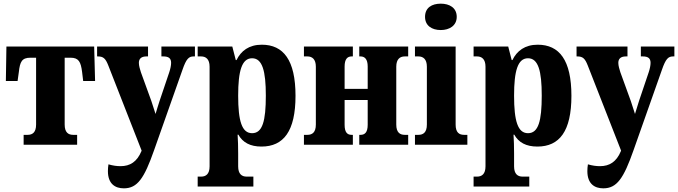

<svg xmlns="http://www.w3.org/2000/svg" viewBox="-20 -790 3701 1048"><path d="M109 0H401V-54H379C353 -54 333 -67 333 -110V-475H365C410 -475 421 -452 428 -398L434 -348H499L494 -536H15L12 -348H76L83 -398C89 -452 99 -475 146 -475H177V-110C177 -67 157 -54 131 -54H109Z M656 238C730 238 767 184 821 30L976 -409C997 -470 1011 -482 1037 -482H1044V-536H861V-482H872C900 -482 914 -472 914 -447C914 -433 910 -414 904 -396L851 -239C843 -215 837 -194 829 -168C821 -194 814 -215 806 -239L749 -396C744 -412 738 -431 738 -447C738 -469 751 -482 779 -482H788V-536H510V-482H514C544 -482 556 -471 571 -433L753 32L752 35C728 93 690 117 638 117C617 117 596 114 572 107C570 120 569 132 569 144C569 214 609 238 656 238Z M1059 228H1363V174H1326C1300 174 1280 160 1280 118V48C1280 10 1279 -25 1277 -55H1281C1305 -12 1346 10 1407 10C1528 10 1593 -74 1593 -267C1593 -462 1527 -546 1409 -546C1339 -546 1295 -512 1271 -462H1267L1248 -536H1059V-482H1078C1104 -482 1124 -467 1124 -426V118C1124 160 1104 174 1078 174H1059ZM1356 -63C1300 -63 1280 -130 1280 -268C1280 -403 1300 -472 1356 -472C1412 -472 1431 -403 1431 -268C1431 -130 1413 -63 1356 -63Z M1639 0H1906V-54H1899C1876 -54 1861 -67 1861 -109V-244H1987V-109C1987 -67 1971 -54 1948 -54H1941V0H2208V-54H2189C2163 -54 2143 -67 2143 -110V-426C2143 -467 2163 -482 2189 -482H2208V-536H1941V-482H1948C1971 -482 1987 -467 1987 -427V-305H1861V-427C1861 -467 1876 -482 1899 -482H1906V-536H1639V-482H1658C1684 -482 1704 -467 1704 -426V-110C1704 -67 1684 -54 1658 -54H1639Z M2386 -626C2433 -626 2473 -650 2473 -698C2473 -748 2433 -770 2386 -770C2337 -770 2300 -748 2300 -698C2300 -650 2337 -626 2386 -626ZM2245 0H2531V-54H2513C2486 -54 2467 -67 2467 -110V-536H2245V-482H2264C2290 -482 2310 -467 2310 -426V-110C2310 -67 2290 -54 2264 -54H2245Z M2565 228H2869V174H2832C2806 174 2786 160 2786 118V48C2786 10 2785 -25 2783 -55H2787C2811 -12 2852 10 2913 10C3034 10 3099 -74 3099 -267C3099 -462 3033 -546 2915 -546C2845 -546 2801 -512 2777 -462H2773L2754 -536H2565V-482H2584C2610 -482 2630 -467 2630 -426V118C2630 160 2610 174 2584 174H2565ZM2862 -63C2806 -63 2786 -130 2786 -268C2786 -403 2806 -472 2862 -472C2918 -472 2937 -403 2937 -268C2937 -130 2919 -63 2862 -63Z M3273 238C3347 238 3384 184 3438 30L3593 -409C3614 -470 3628 -482 3654 -482H3661V-536H3478V-482H3489C3517 -482 3531 -472 3531 -447C3531 -433 3527 -414 3521 -396L3468 -239C3460 -215 3454 -194 3446 -168C3438 -194 3431 -215 3423 -239L3366 -396C3361 -412 3355 -431 3355 -447C3355 -469 3368 -482 3396 -482H3405V-536H3127V-482H3131C3161 -482 3173 -471 3188 -433L3370 32L3369 35C3345 93 3307 117 3255 117C3234 117 3213 114 3189 107C3187 120 3186 132 3186 144C3186 214 3226 238 3273 238Z"/></svg>

Font: Noto Serif Condensed ExtraBold
Style: Regular
Weight: 800
Width: 3
Designer: Monotype Design Team
Foundry: Monotype Imaging Inc.
Version: Version 2.013